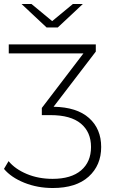

<svg xmlns="http://www.w3.org/2000/svg" viewBox="-44 -745 567 964"><path d="M464 -7Q464 85 401 142Q338 199 221 199Q144 199 78 172.5Q12 146 -24 103L-1 64Q32 104 90.5 128.5Q149 153 220 153Q313 153 363 110.5Q413 68 413 -7Q413 -82 362 -124.5Q311 -167 210 -167H166V-203L375 -477H0V-522H437V-486L225 -209Q342 -207 403 -152.5Q464 -98 464 -7ZM372 -725 246 -607H190L64 -725H114L218 -639L322 -725Z"/></svg>

Font: Montserrat Alternates Light
Style: Regular
Weight: 300
Designer: Julieta Ulanovsky
Foundry: Julieta Ulanovsky
Version: Version 7.200